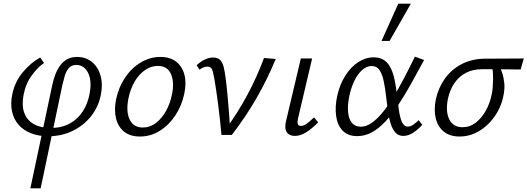

<svg xmlns="http://www.w3.org/2000/svg" viewBox="-20 -731 2857 1040"><path d="M144.5 289 262.8 -269Q269.1 -299.8 279.7 -327.5Q290.4 -355.3 306.2 -376.6Q322.1 -397.9 344.3 -410.3Q366.5 -422.6 397.4 -422.6Q433.5 -422.6 461.2 -406.9Q489 -391.1 506.8 -362.8Q524.5 -334.5 529.7 -297Q534.9 -259.5 525.8 -215Q512.7 -150.5 472.2 -100.2Q431.6 -49.8 372.1 -21.4Q312.5 7 241.8 7Q188.9 7 147.6 -9.3Q106.4 -25.6 80.2 -55.8Q54 -85.9 45 -127.8Q35.9 -169.7 46.5 -219.9Q60.5 -288.3 103.5 -339.8Q146.5 -391.4 197.7 -419.5L218.5 -389.8Q185.8 -368.1 152.5 -323.3Q119.2 -278.5 107.7 -217Q96.8 -159.1 111.6 -119.3Q126.5 -79.5 163.2 -58.7Q200 -37.9 253.7 -37.9Q314.5 -37.9 358 -62Q401.5 -86 428.6 -128.1Q455.8 -170.2 465.2 -223Q475 -273.5 466.8 -308.5Q458.6 -343.4 439.2 -361.4Q419.7 -379.4 394.2 -379.4Q367.9 -379.4 353 -362.3Q338.2 -345.2 330.8 -320.1Q323.5 -295.1 318 -270.8L200.2 289Z M737.9 8.5Q684.9 8.5 652.2 -17.9Q619.5 -44.3 608.4 -89.9Q597.3 -135.5 608.7 -192.4Q622.2 -257.8 657.1 -310.1Q692 -362.5 742.1 -392.5Q792.3 -422.6 849 -422.6Q900.8 -422.6 933.9 -397.1Q966.9 -371.5 978.8 -326.7Q990.7 -281.9 978.2 -223.3Q965.2 -160.2 930.7 -107.4Q896.3 -54.6 846.6 -23.1Q797 8.5 737.9 8.5ZM753.5 -40.3Q792.8 -40.3 825 -65.1Q857.1 -89.9 879.7 -130.9Q902.3 -171.9 911.5 -219.5Q925.3 -285.3 906.2 -329.6Q887.1 -373.9 834.4 -373.9Q798.6 -373.9 766.2 -351.9Q733.8 -329.9 710 -290.2Q686.2 -250.5 675.4 -196.7Q661.7 -125.5 682.7 -82.9Q703.7 -40.3 753.5 -40.3Z M1179.6 0Q1176.2 -38 1171.7 -79.8Q1167.2 -121.5 1161.9 -162.5Q1156.6 -203.5 1151.2 -240Q1145.7 -276.6 1140.9 -304.8Q1134.2 -342.6 1127.9 -356.4Q1121.5 -370.1 1102.5 -370.1Q1092.5 -370.1 1081.5 -365.7Q1070.4 -361.3 1061.1 -353.5L1044.8 -377.4Q1065.5 -397.1 1089 -408.2Q1112.4 -419.4 1134 -419.4Q1159 -419.4 1172 -406.6Q1184.9 -393.9 1191.1 -370Q1197.3 -346.1 1201.6 -312.8Q1207.9 -263.9 1212.5 -214.5Q1217 -165.1 1220.8 -115.7Q1224.5 -66.3 1226.3 -17.4L1195.9 -22.3Q1266.8 -117.5 1319.6 -216.5Q1372.5 -315.4 1410 -416.9L1473.5 -411.5Q1429.9 -305.2 1371.1 -202.3Q1312.4 -99.5 1235.6 0Z M1577.5 5.2Q1558.5 5.2 1545 -3.3Q1531.5 -11.7 1527.2 -29.2Q1522.9 -46.7 1529.1 -74.1L1609.5 -414.2H1670.7L1594.1 -89Q1590.1 -70.5 1593 -59.8Q1596 -49 1610.5 -49Q1625.3 -49 1642 -61.4Q1658.8 -73.8 1681.1 -95.3L1703.3 -68.5Q1669.7 -33.7 1638.2 -14.3Q1606.7 5.2 1577.5 5.2Z M1915 6.3Q1864.4 6.3 1836 -23.3Q1807.5 -52.8 1800.7 -102.6Q1793.8 -152.5 1806.5 -211.5Q1820.6 -274.3 1850.4 -321.2Q1880.1 -368.2 1920.4 -394.3Q1960.6 -420.5 2004.5 -420.5Q2039.9 -420.5 2062.4 -403.9Q2084.8 -387.4 2097.9 -359.4Q2110.9 -331.4 2118.1 -295.5Q2125.3 -259.7 2129.7 -220.2Q2135.2 -175.5 2140.6 -135.3Q2146.1 -95.2 2157.2 -70.2Q2168.4 -45.2 2189.3 -45.2Q2203.7 -45.2 2218.5 -55.6Q2233.2 -66 2247.8 -80.1L2267.3 -55Q2248.3 -32.8 2220.5 -13.8Q2192.6 5.2 2164.7 5.2Q2137.8 5.2 2121.5 -13.3Q2105.3 -31.8 2095.9 -61.8Q2086.5 -91.8 2081.4 -128.1Q2076.4 -164.4 2072.4 -200Q2066.9 -251.7 2058.6 -290.7Q2050.4 -329.7 2035.6 -351.5Q2020.8 -373.4 1993.1 -373.4Q1966.3 -373.4 1941.9 -352Q1917.5 -330.5 1899.4 -293.2Q1881.3 -255.9 1871.5 -207.8Q1862 -159.5 1865.5 -122.9Q1869.1 -86.2 1886.3 -65.4Q1903.5 -44.6 1934.6 -44.6Q1962.5 -44.6 1991.3 -64Q2020.1 -83.4 2049.3 -118.2Q2078.5 -153 2108 -200.7Q2137.5 -248.5 2167.4 -305.2Q2197.2 -362 2227.5 -424.2L2277.2 -406Q2240.9 -338.7 2206.7 -277.3Q2172.5 -215.8 2138.1 -163.9Q2103.7 -111.9 2068.6 -74Q2033.5 -36 1995.4 -14.9Q1957.3 6.3 1915 6.3ZM2046.5 -509.1 2137.4 -711H2205.5L2090.2 -509.1Z M2469.9 8.5Q2416.9 8.5 2384.2 -17.9Q2351.5 -44.3 2340.4 -89.9Q2329.3 -135.5 2340.7 -192.4Q2354.2 -255.2 2389.5 -304.9Q2424.9 -354.5 2480.1 -383.5Q2535.4 -412.5 2605.9 -413.1L2817.3 -414.2L2800 -354.5Q2739.3 -355.6 2686.3 -355.9Q2633.4 -356.2 2591.8 -356.2Q2541.7 -356.2 2504 -336.6Q2466.2 -317 2441.6 -281Q2417.1 -245.1 2406.3 -196.7Q2392.6 -126.6 2413.6 -84.3Q2434.6 -41.9 2485.5 -41.9Q2524.8 -41.9 2556.8 -66.5Q2588.7 -91 2611.4 -131.5Q2634 -171.9 2643.3 -219.5Q2647.1 -236.5 2648.9 -258.5Q2650.6 -280.4 2650.8 -302.5Q2651 -324.6 2649.3 -343.8Q2647.5 -362.9 2643.8 -373.9L2683.3 -383.8Q2691.1 -362.5 2699.8 -337Q2708.5 -311.6 2711.7 -279.9Q2715 -248.1 2705.5 -206.4Q2697.2 -165.4 2675.9 -127Q2654.5 -88.5 2623.3 -58Q2592.1 -27.4 2553 -9.5Q2513.9 8.5 2469.9 8.5Z"/></svg>

Font: Ysabeau
Style: Bold Italic
Weight: 700
Italic angle: -12°
Designer: Christian Thalmann (Catharsis Fonts)
Version: Version 2.002